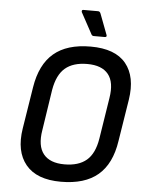

<svg xmlns="http://www.w3.org/2000/svg" viewBox="-58 -889 718 947"><g transform="rotate(5 301.5 -416.0)"><path d="M279 11Q159 11 105 -54.5Q51 -120 69 -234L102 -441Q120 -555 185.5 -610.5Q251 -666 368 -666Q490 -666 543 -601Q596 -536 578 -421L545 -214Q528 -100 462.5 -44.5Q397 11 279 11ZM289 -76Q359 -76 398.5 -109.5Q438 -143 450 -218L482 -421Q495 -500 463 -539.5Q431 -579 359 -579Q289 -579 249.5 -545.5Q210 -512 197 -437L166 -234Q153 -156 185 -116Q217 -76 289 -76ZM378 -719Q369 -719 365 -729L309 -832Q308 -837 309.5 -840Q311 -843 316 -843H389Q398 -843 402 -832L441 -729Q444 -719 432 -719Z"/></g></svg>

Font: Sofia Sans Semi Condensed SemiBold
Style: Italic
Weight: 600
Italic angle: -9°
Version: Version 4.100